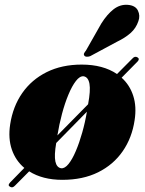

<svg xmlns="http://www.w3.org/2000/svg" viewBox="-20 -749 614 813"><path d="M23 42Q11 36.5 22.5 24L83 -38Q46.5 -68.5 30.2 -115.5Q14 -162.5 23 -222Q34.5 -298 74.2 -355Q114 -412 178 -443.8Q242 -475.5 326 -475.5Q416.5 -475.5 475.5 -435.5L540.5 -501Q550.5 -512.5 561.5 -506.5Q573 -500 563 -489L495 -420Q529.5 -389 544.2 -343.2Q559 -297.5 550 -240Q539 -165.5 499.5 -108.5Q460 -51.5 395.5 -19.5Q331 12.5 244 12.5Q160.5 12.5 103.5 -23.5L44 36.5Q33 48.5 23 42ZM334 -426Q318 -427.5 301.5 -406.2Q285 -385 269.8 -348.5Q254.5 -312 242.5 -266.8Q230.5 -221.5 223 -175.5L353 -307.5Q364 -366 358.8 -394.5Q353.5 -423 334 -426ZM239 -36.5Q254.5 -35 270.5 -55Q286.5 -75 301.2 -109.8Q316 -144.5 328.2 -187.8Q340.5 -231 348 -276L218 -143.5Q209 -91 214.5 -65.2Q220 -39.5 239 -36.5ZM409 -649.5Q433.5 -688.5 461 -709.8Q488.5 -731 521 -728.5Q553.5 -726 564 -704.2Q574.5 -682.5 566 -659.5Q556 -629.5 532.8 -609Q509.5 -588.5 475 -572L361.5 -511Q354 -508.5 347.2 -508.8Q340.5 -509 337.5 -513Q333.5 -518 336.2 -523.5Q339 -529 344 -535Z"/></svg>

Font: Fraunces 72pt S000 Black
Style: Italic
Weight: 900
Italic angle: -16°
Version: Version 1.000; ttfautohint (v1.8.3)